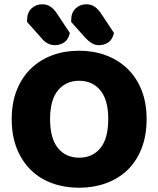

<svg xmlns="http://www.w3.org/2000/svg" viewBox="-20 -863 743 901"><path d="M668 -304Q668 -226 644 -165.5Q620 -105 577.5 -64.5Q535 -24 477 -3Q419 18 351 18Q283 18 225 -3Q167 -24 125 -65Q83 -106 59 -166Q35 -226 35 -304Q35 -382 59.5 -442Q84 -502 126.5 -542.5Q169 -583 226.5 -604Q284 -625 351 -625Q418 -625 475.5 -604Q533 -583 576 -542.5Q619 -502 643.5 -442Q668 -382 668 -304ZM488 -304Q488 -394 451 -439Q414 -484 351 -484Q290 -484 252.5 -439.5Q215 -395 215 -304Q215 -213 252 -168Q289 -123 352 -123Q414 -123 451 -168Q488 -213 488 -304ZM107 -760V-767Q107 -804 128 -823.5Q149 -843 178 -843Q201 -843 218 -831Q235 -819 249 -797L308 -708Q300 -676 280.5 -663.5Q261 -651 238 -651Q218 -651 201 -661Q184 -671 173 -686ZM314 -760V-767Q314 -804 335 -823.5Q356 -843 385 -843Q408 -843 425 -831Q442 -819 456 -797L515 -708Q507 -676 487.5 -663.5Q468 -651 445 -651Q424 -651 408.5 -661.5Q393 -672 380 -686Z"/></svg>

Font: Baloo Thambi 2 ExtraBold
Style: Regular
Weight: 800
Designer: Aadarsh Rajan and Ek Type
Foundry: Ek Type
Version: Version 1.640;hotconv 1.0.111;makeotfexe 2.5.65597; ttfautoh